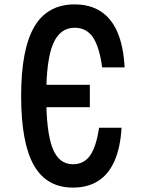

<svg xmlns="http://www.w3.org/2000/svg" viewBox="-20 -836 640 872"><path d="M388 -349H182V-451H388ZM311 16Q191 16 133.5 -86Q76 -188 76 -400Q76 -612 135.5 -714Q195 -816 319 -816Q389 -816 438 -784Q487 -752 514 -688.5Q541 -625 546 -530H444Q431 -625 401.5 -667.5Q372 -710 319 -710Q252 -710 221 -636.5Q190 -563 190 -400Q190 -237 218.5 -163.5Q247 -90 311 -90Q361 -90 389 -129.5Q417 -169 430 -256H532Q527 -167 500.5 -106Q474 -45 426.5 -14.5Q379 16 311 16Z"/></svg>

Font: Martian Mono Condensed
Style: Regular
Weight: 400
Width: 3
Designer: Roman Shamin
Foundry: Evil Martians
Version: Version 1.000